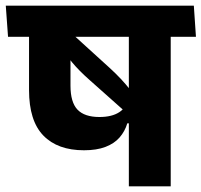

<svg xmlns="http://www.w3.org/2000/svg" viewBox="-44 -661 714 681"><path d="M561.5 -568H413V0H561.5ZM382 -530.5H651L643.5 -641H374ZM-15.5 -530.5H608.5L601 -641H-23.5ZM254 -128Q299 -128 330.2 -140Q361.5 -152 380.2 -173.5Q399 -195 407.5 -223.5H422L415 -314Q405.5 -280.5 379.2 -263.2Q353 -246 308.5 -246Q256 -246 231 -272Q206 -298 206 -357.5V-568H59V-341.5Q59 -232.5 109.8 -180.2Q160.5 -128 254 -128ZM168.5 -507.5Q187 -469.5 211.8 -439.8Q236.5 -410 274 -377L419 -248L452 -294Q436 -319.5 419.5 -340.5Q403 -361.5 384.8 -381Q366.5 -400.5 344 -421L195.5 -556Z"/></svg>

Font: Anek Devanagari Medium
Style: Bold
Weight: 700
Version: Version 1.003